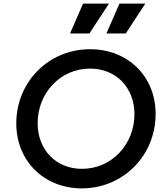

<svg xmlns="http://www.w3.org/2000/svg" viewBox="-20 -1029 922 1061"><path d="M432 12C661 12 840 -170 840 -399C840 -608 686 -757 478 -757C248 -757 70 -576 70 -347C70 -138 225 12 432 12ZM188 -348C188 -515 313 -650 478 -650C623 -650 723 -543 723 -398C723 -231 597 -96 433 -96C288 -96 188 -203 188 -348ZM367 -844H474L582 -1009H439ZM568 -844H675L783 -1009H640Z"/></svg>

Font: Mluvka SemiBold
Style: Italic
Weight: 600
Italic angle: -8°
Designer: Modified by Jiří Krblich, Original typeface by Gumpita Rahayu
Foundry: Gumpita Rahayu & Jiří Krblich
Version: Version 2.000;Glyphs 3.1.1 (3134)